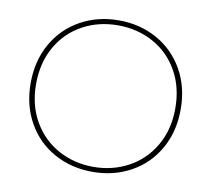

<svg xmlns="http://www.w3.org/2000/svg" viewBox="-80 -805 1002 910"><g transform="rotate(10 421.0 -349.5)"><path d="M60 -349Q60 -456 107 -539Q154 -622 236.5 -668Q319 -714 421 -714Q523 -714 605.5 -668Q688 -622 735 -539Q782 -456 782 -349Q782 -242 735 -159Q688 -76 605.5 -30.5Q523 15 421 15Q319 15 236.5 -30.5Q154 -76 107 -159Q60 -242 60 -349ZM756 -349Q756 -451 712 -528.5Q668 -606 591.5 -648Q515 -690 421 -690Q327 -690 250.5 -648Q174 -606 130 -528.5Q86 -451 86 -349Q86 -247 131 -169.5Q176 -92 252.5 -50.5Q329 -9 421 -9Q513 -9 589.5 -50.5Q666 -92 711 -169.5Q756 -247 756 -349Z"/></g></svg>

Font: Prompt Thin
Style: Regular
Weight: 100
Designer: Katatrad Team
Foundry: CadsonDemak
Version: Version 1.030